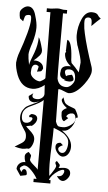

<svg xmlns="http://www.w3.org/2000/svg" viewBox="-58 -756 445 792"><g transform="rotate(5 164.0 -360.0)"><path d="M270 -280 262 -278Q262 -257 248 -239Q234 -221 217 -221H214H210Q253 -191 253 -157Q253 -140 244.5 -127.5Q236 -115 222 -114Q210 -114 199.5 -127Q189 -140 189 -152Q189 -170 209 -170L219 -161Q201 -153 201 -146Q201 -139 206 -134Q211 -129 218 -129Q229 -129 234.5 -142Q240 -155 240 -170Q240 -178 238 -184.5Q236 -191 231.5 -196Q227 -201 223 -205Q219 -209 211 -213Q203 -217 199.5 -219Q196 -221 186.5 -224.5Q177 -228 175 -229Q175 -198 173 -157Q171 -116 171 -90V-78Q171 -58 174 -30Q175 -31 182 -41Q189 -51 194 -60Q199 -69 199 -74Q198 -76 197 -78.5Q196 -81 195.5 -82Q195 -83 194.5 -84.5Q194 -86 194.5 -87.5Q195 -89 196 -90.5Q197 -92 200 -94L212 -81Q216 -76 209 -66Q212 -66 223 -67.5Q234 -69 239 -68Q259 -65 259 -46Q259 -36 249.5 -25Q240 -14 230 -14Q218 -14 206 -31Q205 -32 208 -32H211Q228 -32 233 -48Q234 -50 234 -54Q234 -60 229 -60Q222 -60 210 -53Q180 -33 174 -13H181V1H111V-13H123Q115 -29 98 -46.5Q81 -64 69 -64H66Q44 -54 53 -44Q56 -40 58 -36Q62 -49 69 -49Q79 -49 81 -31Q81 -24 75 -24L55 -20L37 -47Q37 -60 46 -69Q55 -78 68 -78H71Q66 -91 66 -102Q66 -114 81 -121Q92 -110 92 -106L89 -90Q89 -83 106 -69Q122 -56 124 -51V-340Q115 -329 73 -310Q40 -296 40 -268Q40 -240 59 -240Q75 -240 83 -254Q86 -260 82.5 -263Q79 -266 72 -264Q67 -269 73 -274Q77 -276 79 -278Q104 -278 104 -259Q103 -243 84 -229L81 -230L61 -226Q65 -221 75.5 -212Q86 -203 92.5 -194Q99 -185 99 -174Q99 -161 92 -147.5Q85 -134 77 -134Q75 -134 74 -135Q64 -132 53 -132Q43 -132 21 -138L50 -156Q64 -165 64 -180Q64 -195 59 -203L48 -220Q33 -242 33 -261Q33 -278 41 -290.5Q49 -303 57.5 -308Q66 -313 82.5 -320.5Q99 -328 106 -332L86 -327Q61 -327 61 -351L79 -364Q76 -358 76 -354Q76 -341 96 -341Q107 -341 116 -348Q125 -355 125 -365Q125 -371 124 -381Q123 -391 123 -396V-402Q98 -382 73 -382Q28 -382 8 -433Q-3 -463 -3 -484Q-1 -503 3 -516Q43 -627 43 -667Q43 -678 40.5 -681.5Q38 -685 30 -684Q22 -683 19 -680Q16 -677 14 -667.5Q12 -658 11 -656L-3 -667Q-6 -679 -6 -690Q-6 -700 5 -709.5Q16 -719 27 -719Q50 -719 59 -683Q68 -654 68 -634Q68 -608 57 -571Q45 -536 45 -522Q45 -509 51 -479Q53 -493 69 -532Q81 -565 81 -596Q88 -588 98 -549Q102 -534 92 -522Q80 -508 68 -499H74Q89 -499 99.5 -490.5Q110 -482 110 -468Q109 -467 107.5 -464Q106 -461 105 -459.5Q104 -458 102 -457Q100 -456 97 -456Q96 -456 86 -454Q87 -459 89 -465.5Q91 -472 91 -474Q91 -478 84 -481Q82 -482 78 -482Q61 -482 61 -449Q61 -436 74.5 -425.5Q88 -415 102 -415Q123 -426 123 -431L120 -692V-703H104V-718H121L146 -721H155Q169 -719 172 -718H188V-703H172V-529Q172 -454 173 -433Q180 -401 211 -401Q223 -401 234 -413Q245 -425 245 -437Q245 -475 218 -475Q201 -475 201 -463Q201 -458 207 -446L214 -450L231 -454Q243 -436 237 -430Q232 -425 221 -425Q210 -425 203 -428Q198 -430 201 -430Q203 -430 206 -430Q182 -436 182 -454Q182 -459 183 -462Q183 -488 215 -488H224Q196 -508 195 -539L199 -548L197 -549Q198 -552 198 -572Q198 -592 200 -596Q218 -590 222 -526Q222 -512 225 -502Q242 -486 258 -466L262 -507Q262 -523 243 -577H242V-580L238 -598Q236 -610 236 -618Q236 -654 250.5 -686Q265 -718 291 -718Q311 -718 317 -707Q320 -701 329 -695Q316 -684 293 -661V-676Q293 -694 281 -695Q263 -696 263 -678V-670Q264 -648 269 -628Q280 -577 309 -492Q311 -484 311 -479V-476Q311 -455 286 -421Q253 -377 223 -377Q219 -377 204 -383.5Q189 -390 184 -390Q181 -390 180 -389L181 -318L182 -256Q188 -239 194 -237Q199 -235 213 -235Q228 -235 244.5 -247Q261 -259 261 -271Q261 -295 246 -295Q230 -295 222 -281L231 -274L215 -260Q202 -264 202 -295Q202 -306 222 -315Q198 -333 198 -348L204 -358L209 -344Q212 -335 219.5 -330Q227 -325 239 -321Q251 -317 256 -314Q270 -291 270 -280Z"/></g></svg>

Font: Bukvitsa
Style: Regular
Weight: 500
Foundry: Ponomar Technologies, Inc.
Version: Version 1.1